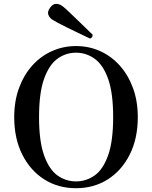

<svg xmlns="http://www.w3.org/2000/svg" viewBox="-20 -981 802 1013"><path d="M381 12Q287 12 213.5 -34.5Q140 -81 97.5 -165.5Q55 -250 55 -363Q55 -448 80.5 -517Q106 -586 150.5 -635.5Q195 -685 254.5 -711.5Q314 -738 381 -738Q449 -738 508 -711.5Q567 -685 611.5 -635.5Q656 -586 681.5 -517Q707 -448 707 -363Q707 -250 664.5 -165.5Q622 -81 548.5 -34.5Q475 12 381 12ZM381 -24Q435 -24 479.5 -55.5Q524 -87 550.5 -161.5Q577 -236 577 -363Q577 -491 550.5 -565Q524 -639 479.5 -671Q435 -703 381 -703Q327 -703 283 -671Q239 -639 212.5 -565Q186 -491 186 -363Q186 -236 212.5 -161.5Q239 -87 283 -55.5Q327 -24 381 -24ZM454 -778Q450 -780 431 -789Q412 -798 385 -811Q358 -824 330.5 -837.5Q303 -851 282.5 -862Q262 -873 255 -878Q241 -888 235 -903.5Q229 -919 244 -940Q258 -960 275 -960.5Q292 -961 306 -951Q313 -947 330.5 -931Q348 -915 370 -893.5Q392 -872 413.5 -851.5Q435 -831 450 -816Q465 -801 468 -799Q470 -792 466 -785.5Q462 -779 454 -778Z"/></svg>

Font: Zen Old Mincho
Style: Bold
Weight: 700
Designer: Yoshimichi Ohira
Foundry: Positype
Version: Version 1.500